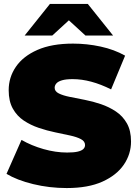

<svg xmlns="http://www.w3.org/2000/svg" viewBox="-20 -937 697 973"><path d="M318 16Q230 16 148 -4Q66 -24 13 -56L89 -228Q139 -199 200.5 -181.5Q262 -164 320 -164Q354 -164 373.5 -168.5Q393 -173 402 -181.5Q411 -190 411 -202Q411 -221 390 -232Q369 -243 334.5 -250.5Q300 -258 259 -266.5Q218 -275 176.5 -289Q135 -303 100.5 -326Q66 -349 45 -386.5Q24 -424 24 -480Q24 -545 60.5 -598.5Q97 -652 169.5 -684Q242 -716 350 -716Q421 -716 490 -701Q559 -686 614 -655L543 -484Q491 -510 442.5 -523Q394 -536 348 -536Q314 -536 294 -530Q274 -524 265.5 -514Q257 -504 257 -492Q257 -474 278 -463.5Q299 -453 333.5 -446Q368 -439 409.5 -431Q451 -423 492 -409Q533 -395 567.5 -372Q602 -349 623 -312Q644 -275 644 -220Q644 -156 607.5 -102.5Q571 -49 499 -16.5Q427 16 318 16ZM105 -757 233 -917H425L553 -757H413L329 -834L245 -757Z"/></svg>

Font: Montserrat Thin Black
Style: Regular
Weight: 900
Version: Version 9.000